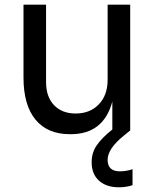

<svg xmlns="http://www.w3.org/2000/svg" viewBox="-20 -555 668 817"><path d="M281 16H277Q182 16 131 -46Q80 -108 80 -225V-535H176V-206Q176 -143 210 -107.5Q244 -72 302 -72Q363 -72 400.5 -111Q438 -150 438 -216V-535H534V0L506 23Q438 78 438 125Q438 174 490 174Q518 174 544 165V233Q517 242 486 242Q433 242 401.5 214Q370 186 370 135Q370 95 391.5 63.5Q413 32 458 -4V-123Q421 16 281 16Z"/></svg>

Font: Sora
Style: Regular
Weight: 400
Designer: Jonathan Barnbrook, Julián Moncada
Foundry: Barnbrook Fonts
Version: Version 2.000